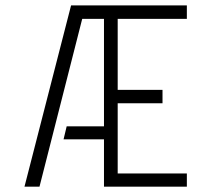

<svg xmlns="http://www.w3.org/2000/svg" viewBox="-20 -704 750 724"><path d="M72.3 0 248 -683.6H684.6V-632.8H423.8V-365.2H592.8V-314.5H423.8V-49.8H684.6V0H372.1V-178.7H219.7L231.4 -227.5H372.1V-632.8H290L128.9 0Z"/></svg>

Font: Post No Bills Colombo
Style: Regular
Weight: 400
Designer: Kosala Senevirathne, Siva Puranthara, Lasantha Premarathna, Tharique Azeez
Foundry: Mooniak
Version: Version 1.220 ; ttfautohint (v1.6)